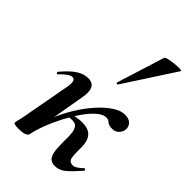

<svg xmlns="http://www.w3.org/2000/svg" viewBox="-224 -815 908 908"><g transform="rotate(45 230.0 -361.0)"><path d="M136 -12 118 -14Q129 -73 151.5 -129.5Q174 -186 203.5 -234Q233 -282 266 -318.5Q299 -355 331 -375.5Q363 -396 389 -396Q418 -396 431.5 -380.5Q445 -365 441 -344Q438 -329 426 -317Q414 -305 393 -305Q371 -305 360.5 -314.5Q350 -324 337 -324Q315 -324 290 -302Q265 -280 240.5 -244.5Q216 -209 194.5 -167.5Q173 -126 157.5 -85Q142 -44 136 -12ZM80 8Q61 8 54 5.5Q47 3 47 0Q47 -4 52.5 -26Q58 -48 62 -74L103 -297Q112 -346 88 -346Q78 -346 63.5 -336Q49 -326 30 -306Q27 -302 23 -306.5Q19 -311 22 -315Q58 -358 87 -376.5Q116 -395 144 -395Q176 -395 186 -372.5Q196 -350 188 -309L136 -12Q131 8 80 8ZM327 11Q300 11 289 -5.5Q278 -22 276 -49.5Q274 -77 274 -109Q275 -132 273 -153Q271 -174 262.5 -187.5Q254 -201 232 -201Q219 -201 205 -198L200 -212Q217 -220 235.5 -223.5Q254 -227 271 -227Q308 -227 325.5 -213Q343 -199 348.5 -177Q354 -155 353 -130Q352 -96 356 -73.5Q360 -51 384 -51Q395 -51 409 -61Q423 -71 432 -80Q435 -83 439 -79Q443 -75 440 -71Q406 -32 381 -10.5Q356 11 327 11ZM265 -473Q264 -470 258.5 -472Q253 -474 255 -476L330 -716Q331 -721 347.5 -725Q364 -729 384 -731Q404 -733 418.5 -732.5Q433 -732 430 -727Z"/></g></svg>

Font: Cormorant Infant Light
Style: Italic
Weight: 300
Italic angle: -10°
Designer: Christian Thalmann (Catharsis Fonts)
Foundry: Catharsis Fonts
Version: Version 4.001